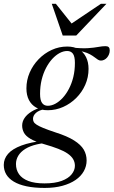

<svg xmlns="http://www.w3.org/2000/svg" viewBox="-82 -724 588 992"><path d="M439.5 -411Q431 -411 423.5 -416Q416 -421 406.5 -428.2Q397 -435.5 383.2 -443.2Q369.5 -451 348.8 -456.5Q328 -462 297.5 -462.5L289 -478.5Q340.5 -473 372.8 -475.2Q405 -477.5 425.8 -481.5Q446.5 -485.5 463.5 -485.5Q474.5 -485.5 479.8 -480.2Q485 -475 485 -464Q485 -453 481.2 -443.5Q477.5 -434 471 -426.5Q464.5 -419 456.2 -415Q448 -411 439.5 -411ZM165 -177.5Q184 -177.5 203.8 -188Q223.5 -198.5 241.8 -218.2Q260 -238 274.2 -265.2Q288.5 -292.5 296.8 -326.2Q305 -360 305 -399Q305 -432.5 294.8 -446.5Q284.5 -460.5 265 -460.5Q246 -460.5 226.2 -450Q206.5 -439.5 188.2 -419.8Q170 -400 155.8 -372.8Q141.5 -345.5 133.2 -311.8Q125 -278 125 -239Q125 -206 135.5 -191.8Q146 -177.5 165 -177.5ZM265 -483.5Q301 -483.5 325.2 -469.2Q349.5 -455 362.5 -429Q375.5 -403 375.5 -368Q375.5 -324.5 358.5 -286Q341.5 -247.5 312 -218Q282.5 -188.5 244.5 -171.5Q206.5 -154.5 165 -154.5Q129.5 -154.5 105 -168.2Q80.5 -182 67.5 -207.2Q54.5 -232.5 54.5 -267.5Q54.5 -310 71.2 -348.8Q88 -387.5 117.5 -418Q147 -448.5 185 -466Q223 -483.5 265 -483.5ZM149 247Q95 247 55 238.5Q15 230 -11 214.2Q-37 198.5 -49.8 176.8Q-62.5 155 -62.5 128Q-62.5 96.5 -40.5 71Q-18.5 45.5 28.8 27.8Q76 10 151.5 2H192V12.5Q144.5 13.5 108.5 22Q72.5 30.5 48.5 45.5Q24.5 60.5 12.5 80.5Q0.5 100.5 0.5 123.5Q0.5 153.5 16.2 176Q32 198.5 64.5 211Q97 223.5 148 223.5Q202 223.5 236.8 210.5Q271.5 197.5 288.2 176.5Q305 155.5 305 132.5Q305 114 296 98.5Q287 83 268 69.8Q249 56.5 218.8 44.8Q188.5 33 146.5 21Q100 8 75.2 -6.8Q50.5 -21.5 41.5 -38.8Q32.5 -56 32.5 -75Q32.5 -96 44.8 -114.2Q57 -132.5 80.5 -147.2Q104 -162 137 -171L152 -160.5Q119.5 -155 104 -141Q88.5 -127 88.5 -110Q88.5 -102 92 -94.8Q95.5 -87.5 107.2 -79.8Q119 -72 142.2 -62.5Q165.5 -53 204.5 -40Q266 -20.5 301 1.8Q336 24 350.8 49.2Q365.5 74.5 365.5 105Q365.5 134.5 351 160.5Q336.5 186.5 308.5 205.8Q280.5 225 240.5 236Q200.5 247 149 247ZM468 -704.5 312 -540.5H242L185.5 -704.5H206.5L297.5 -590.5H270L439.5 -704.5Z"/></svg>

Font: Newsreader 48pt
Style: Italic
Weight: 400
Italic angle: -17°
Version: Version 1.003